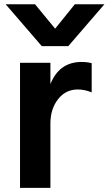

<svg xmlns="http://www.w3.org/2000/svg" viewBox="-20 -863 517 913"><path d="M6.8 -842.8H146.5L242.2 -726.6L335.9 -842.8H476.6L304.7 -643.6H178.7ZM75.2 30.3V-564.5H219.7V-462.9Q261.7 -568.4 368.2 -568.4Q394.5 -568.4 416 -562.5V-423.8Q382.8 -437.5 349.6 -437.5Q292 -437.5 255.9 -391.1Q219.7 -344.7 219.7 -275.4V30.3Z"/></svg>

Font: GenEi M Gothic v2 Bold
Style: Regular
Weight: 700
Version: Version 2.0